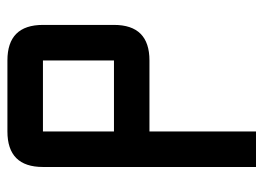

<svg xmlns="http://www.w3.org/2000/svg" viewBox="-118 -606 724 528"><g transform="rotate(-90 244.0 -342.0)"><path d="M146.5 -683.6H341.8Q439.5 -683.6 439.5 -585.9V-390.6Q439.5 -293 341.8 -293H146.5V0H48.8V-585.9Q48.8 -683.6 146.5 -683.6ZM341.8 -585.9H146.5V-390.6H341.8Z"/></g></svg>

Font: BabelStone Runic Norse
Style: Regular
Weight: 400
Designer: Andrew West
Foundry: BabelStone
Version: Version 3.002 March 14, 2022